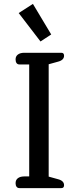

<svg xmlns="http://www.w3.org/2000/svg" viewBox="-20 -966 408 986"><path d="M243 -789 188 -753 76 -899 149 -946ZM80 0Q70 0 65 -7Q60 -14 60 -25Q60 -42 72 -51Q84 -60 105 -60H130V-635H80Q70 -635 65 -642Q60 -649 60 -661Q60 -677 72 -686Q84 -695 105 -695H295Q309 -695 309 -680Q309 -657 277 -649L230 -636V-59L277 -46Q309 -38 309 -15Q309 0 295 0Z"/></svg>

Font: Maitree Medium
Style: Regular
Weight: 500
Designer: CadsonDemak Team
Foundry: CadsonDemak
Version: Version 1.010